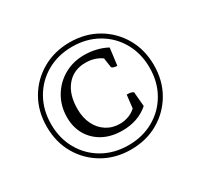

<svg xmlns="http://www.w3.org/2000/svg" viewBox="-128 -893 957 916"><g transform="rotate(-30 350.5 -435.0)"><path d="M351 -140Q267 -140 200 -178.5Q133 -217 94.5 -283.5Q56 -350 56 -435Q56 -520 94.5 -586.5Q133 -653 200 -691.5Q267 -730 351 -730Q436 -730 502.5 -691.5Q569 -653 607.5 -586.5Q646 -520 646 -435Q646 -350 607.5 -283.5Q569 -217 502.5 -178.5Q436 -140 351 -140ZM351 -164Q429 -164 490.5 -199Q552 -234 587 -295.5Q622 -357 622 -435Q622 -513 587 -574.5Q552 -636 490.5 -671Q429 -706 351 -706Q273 -706 211.5 -671Q150 -636 115 -574.5Q80 -513 80 -435Q80 -357 115 -295.5Q150 -234 211.5 -199Q273 -164 351 -164ZM361 -239Q301 -239 256.5 -262.5Q212 -286 187 -328Q162 -370 162 -425Q162 -487 191 -536.5Q220 -586 269.5 -614.5Q319 -643 380 -643Q415 -643 447.5 -635Q480 -627 505 -613L493 -519Q481 -519 472 -522.5Q463 -526 463 -531L454 -592L464 -575Q424 -608 368 -608Q302 -608 263.5 -561.5Q225 -515 225 -435Q225 -387 243 -350.5Q261 -314 293 -293.5Q325 -273 367 -273Q394 -273 419.5 -283.5Q445 -294 464 -316L453 -293L463 -378Q477 -378 485 -376Q493 -374 499 -370L506 -290Q476 -264 440 -251.5Q404 -239 361 -239Z"/></g></svg>

Font: Petrona
Style: Regular
Weight: 400
Designer: Ringo R. Seeber
Foundry: Ringo R. Seeber
Version: Version 2.001; ttfautohint (v1.8.3)